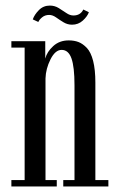

<svg xmlns="http://www.w3.org/2000/svg" viewBox="-20 -672 435 692"><path d="M239.7 -583Q223.1 -583 208.7 -591.8Q194.3 -600.6 181.9 -609.4Q169.4 -618.2 157.2 -618.2Q142.1 -618.2 131.6 -609.4Q121.1 -600.6 118.2 -592.8L98.1 -602.1Q104 -619.1 120.1 -635.5Q136.2 -651.9 159.7 -651.9Q177.2 -651.9 191.9 -642.8Q206.5 -633.8 219.2 -625Q231.9 -616.2 244.6 -616.2Q270 -616.2 280.3 -637.7L300.3 -627.9Q294.9 -612.8 278.6 -597.9Q262.2 -583 239.7 -583ZM21 0V-22.9H68.8V-500.5H21V-523.4H143.1V-460.9Q149.4 -485.4 171.9 -505.9Q194.3 -526.4 227.5 -526.4Q247.6 -526.4 262.9 -520.5Q278.3 -514.6 293 -499.3Q307.6 -483.9 315.7 -452.4Q323.7 -420.9 323.7 -374.5V-22.9H370.6V0H208V-22.9H248.5V-364.7Q248.5 -431.2 237.5 -461.7Q226.6 -492.2 202.1 -492.2Q179.2 -492.2 162.1 -458.3Q145 -424.3 144 -389.2V-22.9H184.6V0Z"/></svg>

Font: Imbue
Style: Regular
Weight: 400
Designer: Tyler Finck
Foundry: Etcetera Type Company
Version: Version 0.910